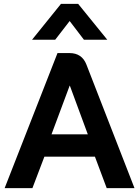

<svg xmlns="http://www.w3.org/2000/svg" viewBox="-20 -975 721 995"><path d="M472 -163H210L148 0H4L278 -700H340Q405 -700 428 -640L677 0H533ZM247 -279H435L342 -531H341ZM296 -955H385L536 -769H415L341 -866L266 -769H146Z"/></svg>

Font: Stavian Bold
Style: Bold
Weight: 700
Version: Version 1.000; ttfautohint (v1.6)